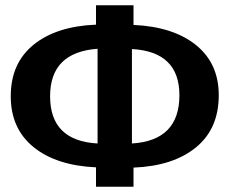

<svg xmlns="http://www.w3.org/2000/svg" viewBox="-20 -712 875 732"><path d="M814 -349Q814 -221 727 -150Q640 -79 489 -73V0H346V-74Q194 -81 107.5 -151.5Q21 -222 21 -345Q21 -471 108 -541.5Q195 -612 346 -618V-692H489V-617Q641 -610 727.5 -540Q814 -470 814 -349ZM171 -345Q171 -175 352 -165V-526Q171 -513 171 -345ZM483 -165Q664 -176 664 -349Q664 -515 483 -525Z"/></svg>

Font: FiraGO SemiBold
Style: Regular
Weight: 600
Designer: bBox Type
Foundry: bBox Type GmbH
Version: Version 1.001;PS 001.001;hotconv 1.0.88;makeotf.lib2.5.64775